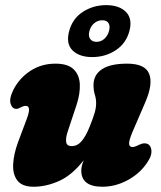

<svg xmlns="http://www.w3.org/2000/svg" viewBox="-20 -700 611 730"><path d="M529.5 -155Q550 -155 554.8 -133.5Q559.5 -112 542 -85.5Q515 -42.5 467.5 -16.2Q420 10 369.5 10Q289 10 289 -51.5Q289 -60.5 291.5 -70.2Q294 -80 298 -90.5Q254 -34 204.8 -12Q155.5 10 107.5 10Q64.5 10 46.2 -13.5Q28 -37 30 -75.8Q32 -114.5 49 -160.5L82 -248.5Q100.5 -297.5 78 -297.5Q69 -297.5 57.5 -291Q49 -286 42 -286Q27 -286 20.5 -305Q14 -324 31 -359Q54 -403.5 95.8 -430.8Q137.5 -458 191 -458Q238 -458 260 -436.5Q282 -415 283.5 -379Q285 -343 270.5 -299.5L237.5 -200Q229.5 -176.5 231.5 -160.5Q233.5 -144.5 252.5 -144.5Q274.5 -144.5 290.5 -163.5Q306.5 -182.5 320.5 -217.5Q335 -253.5 340.2 -272.2Q345.5 -291 345.5 -307.5Q345.5 -324.5 340.5 -340.2Q335.5 -356 335.5 -376.5Q335.5 -415 367.2 -436.5Q399 -458 463.5 -458Q531.5 -458 547 -419.5Q562.5 -381 532.5 -311.5L484 -199Q470 -165.5 470.8 -153.2Q471.5 -141 484 -141Q492.5 -141 510 -150Q520 -155 529.5 -155ZM330.5 -483Q282 -483 256 -508.2Q230 -533.5 243 -582Q256 -630 295.5 -655.2Q335 -680.5 383.5 -680.5Q433.5 -680.5 459 -654.5Q484.5 -628.5 472 -582Q459.5 -535 420 -509Q380.5 -483 330.5 -483ZM369 -623Q352 -623 338.5 -612Q325 -601 320 -582Q315 -564 322.5 -552.5Q330 -541 347 -541Q364 -541 376.8 -552.5Q389.5 -564 394.5 -582Q399.5 -600.5 392.8 -611.8Q386 -623 369 -623Z"/></svg>

Font: Fraunces 144pt SuperSoft Black
Style: Italic
Weight: 900
Italic angle: -16°
Version: Version 1.000;[b76b70a41]